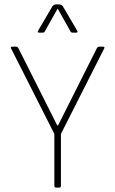

<svg xmlns="http://www.w3.org/2000/svg" viewBox="-20 -856 526 876"><path d="M327 -707H313Q304 -707 302 -712L243 -817L184 -712Q182 -707 173 -707H159Q148 -707 155 -718L219 -827Q225 -836 238 -836H248Q261 -836 267 -827L331 -718Q338 -707 327 -707ZM250 0H236Q228 0 228 -9V-245L31 -634Q26 -643 36 -643H54Q61 -643 65 -634L241 -284H245L421 -634Q425 -643 432 -643H450Q460 -643 455 -634L258 -245V-9Q258 0 250 0Z"/></svg>

Font: Rajdhani Light
Style: Regular
Weight: 300
Designer: Satya Rajpurohit, Jyotish Sonowal
Foundry: Indian Type Foundry
Version: Version 1.201;PS 1.0;hotconv 1.0.78;makeotf.lib2.5.61930; tt